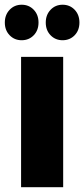

<svg xmlns="http://www.w3.org/2000/svg" viewBox="-21 -776 349 796"><path d="M66.4 -540.3H240.9V0H66.4ZM168.7 -682.5Q168.7 -714.4 188.6 -735.4Q208.6 -756.4 238.5 -756.4Q268.4 -756.4 288.4 -735.7Q308.3 -714.9 308.3 -682.6Q308.3 -650.2 288.4 -629.7Q268.4 -609.2 238.5 -609.2Q208.6 -609.2 188.6 -629.9Q168.7 -650.5 168.7 -682.5ZM-1 -682.5Q-1 -714.4 18.9 -735.4Q38.9 -756.4 68.8 -756.4Q98.8 -756.4 118.7 -735.7Q138.7 -714.9 138.7 -682.6Q138.7 -650.2 118.7 -629.7Q98.8 -609.2 68.8 -609.2Q38.9 -609.2 18.9 -629.9Q-1 -650.5 -1 -682.5Z"/></svg>

Font: iiserrat Thin
Style: Regular
Weight: 100
Designer: Akira Ohta
Foundry: Akira Ohta
Version: Version 1.200;Glyphs 3.3.1 (3343)